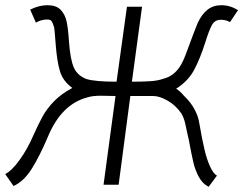

<svg xmlns="http://www.w3.org/2000/svg" viewBox="-31 -710 941 738"><path d="M357 -342Q324 -342 306 -336Q205 -310 153 -184Q122 -111 91.5 -62Q61 -13 21 5L-11 -41Q14 -53 44.5 -95.5Q75 -138 96 -187Q117 -234 133 -263Q149 -292 176.5 -320.5Q204 -349 247 -372Q211 -398 199.5 -436Q188 -474 183 -540L181 -565Q179 -595 177 -605Q172 -622 167.5 -628.5Q163 -635 151 -635Q127 -635 107 -623L85 -673Q119 -690 151 -690Q185 -690 202 -672.5Q219 -655 225 -627.5Q231 -600 234 -552Q239 -481 253 -450Q267 -419 302 -406Q336 -396 417 -396L457 -684H515L476 -396Q521 -396 548.5 -398Q576 -400 596 -407Q645 -419 670 -471Q678 -485 702 -552Q711 -577 729 -622Q745 -656 767 -673Q789 -690 820 -690Q853 -690 884 -671L853 -625Q838 -634 818 -634Q795 -634 784 -614.5Q773 -595 758 -547Q738 -484 715 -441Q692 -398 646 -369Q661 -360 676 -342Q702 -317 715.5 -292Q729 -267 733 -247.5Q737 -228 746 -177Q747 -171 755 -135.5Q763 -100 776 -71Q789 -42 803 -35L771 8Q747 -4 733 -30.5Q719 -57 712.5 -84.5Q706 -112 695 -171Q693 -179 688 -202Q687 -207 681.5 -232.5Q676 -258 666 -274Q645 -305 613.5 -323Q582 -341 558 -341H470L425 0H367L413 -341Z"/></svg>

Font: Bellota
Style: Italic
Weight: 400
Italic angle: -7.5°
Designer: Kemie Guaida
Foundry: Kemie Guaida
Version: Version 4.001